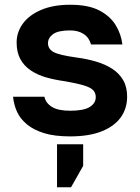

<svg xmlns="http://www.w3.org/2000/svg" viewBox="-20 -562 589 808"><path d="M275 12Q210 12 166 -1.5Q122 -15 93.5 -38.5Q65 -62 51.5 -92Q38 -122 35 -155H167Q172 -129 198 -112.5Q224 -96 275 -96Q333 -96 358 -112Q383 -128 383 -153Q383 -171 372 -182.5Q361 -194 333 -202.5Q305 -211 254 -220Q210 -226 173.5 -236.5Q137 -247 109 -266Q81 -285 65.5 -313.5Q50 -342 50 -383Q50 -427 76.5 -463Q103 -499 153.5 -520.5Q204 -542 275 -542Q352 -542 398 -518Q444 -494 467 -456Q490 -418 495 -375H363Q355 -404 332 -419Q309 -434 275 -434Q225 -434 203.5 -418.5Q182 -403 182 -380Q182 -356 205.5 -343Q229 -330 302 -320Q347 -314 385.5 -302.5Q424 -291 453 -272Q482 -253 498.5 -224.5Q515 -196 515 -155Q515 -106 488.5 -68.5Q462 -31 408.5 -9.5Q355 12 275 12ZM220 226V45H330V136L279 226Z"/></svg>

Font: Golos Text SemiBold
Style: Regular
Weight: 600
Designer: A.Korolkova, Vitaly Kuzmin
Foundry: ParaType Ltd
Version: Version 2.004